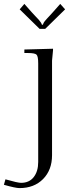

<svg xmlns="http://www.w3.org/2000/svg" viewBox="-90 -716 358 985"><path d="M142 -568H113L11 -668L35 -696L73 -653Q80 -645 92 -632.5Q104 -620 109 -614.5Q114 -609 119 -601.5Q124 -594 125 -589H130Q131 -593 133.5 -598Q136 -603 141.5 -609.5Q147 -616 151.5 -621Q156 -626 165.5 -636Q175 -646 181 -653L219 -696L244 -668ZM10 249Q-10 249 -70 232L-62 204Q1 222 18 222Q60 222 83 192.5Q106 163 106 115V-391Q106 -427 97.5 -435.5Q89 -444 53 -444H35V-462L182 -466V-458Q177 -408 177 -405V80Q177 156 131 202.5Q85 249 10 249Z"/></svg>

Font: Foglihten068fMac
Style: Regular
Weight: 500
Designer: gluk (gluksza@wp.pl)
Foundry: gluk (gluksza@wp.pl)
Version: Version 0.68